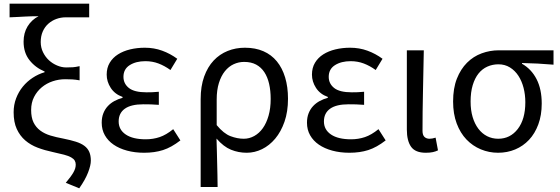

<svg xmlns="http://www.w3.org/2000/svg" viewBox="-20 -816 3038 1042"><path d="M337 176Q352 158 362 144.5Q372 131 378.5 119.5Q385 108 388 98Q391 88 391 77Q391 65 385.5 55.5Q380 46 366 38Q352 30 327.5 23.5Q303 17 266 9Q223 0 184.5 -14.5Q146 -29 117 -54Q88 -79 71 -116Q54 -153 54 -207Q54 -247 67.5 -282.5Q81 -318 104 -346Q127 -374 157.5 -394Q188 -414 222 -424V-428Q172 -449 140 -489.5Q108 -530 108 -590Q108 -637 129.5 -672.5Q151 -708 189 -728Q167 -728 149 -727.5Q131 -727 113.5 -726Q96 -725 76.5 -724Q57 -723 32 -722V-796H464V-722H337Q310 -722 285.5 -713Q261 -704 242 -687Q223 -670 212 -645Q201 -620 201 -588Q201 -558 213.5 -532.5Q226 -507 245.5 -489Q265 -471 290 -460.5Q315 -450 339 -450Q361 -450 375.5 -451Q390 -452 412 -457V-380Q390 -384 372.5 -385Q355 -386 334 -386Q299 -386 266 -375Q233 -364 207 -342.5Q181 -321 165 -290Q149 -259 149 -219Q149 -178 162 -151.5Q175 -125 198.5 -107.5Q222 -90 253.5 -80.5Q285 -71 323 -64Q363 -56 391.5 -47Q420 -38 438 -24.5Q456 -11 464.5 8.5Q473 28 473 56Q473 81 458 120Q443 159 410 206Z M762 13Q712 13 669.5 1.5Q627 -10 596.5 -31Q566 -52 549 -82Q532 -112 532 -150Q532 -179 541 -201.5Q550 -224 565.5 -240.5Q581 -257 601.5 -268Q622 -279 645 -285V-290Q603 -305 581 -339Q559 -373 559 -411Q559 -448 575.5 -475.5Q592 -503 620.5 -521Q649 -539 686.5 -548Q724 -557 766 -557Q816 -557 860 -541Q904 -525 942 -497L905 -436Q873 -459 840 -471.5Q807 -484 769 -484Q718 -484 684 -462.5Q650 -441 650 -399Q650 -362 679.5 -338.5Q709 -315 775 -315Q791 -315 806.5 -315.5Q822 -316 842 -318V-247Q819 -249 798.5 -249.5Q778 -250 758 -250Q691 -250 657.5 -226Q624 -202 624 -157Q624 -112 662.5 -86Q701 -60 771 -60Q811 -60 846.5 -72Q882 -84 920 -115L959 -54Q910 -16 864.5 -1.5Q819 13 762 13Z M1069 -278Q1069 -348 1088 -400.5Q1107 -453 1139.5 -487.5Q1172 -522 1215.5 -539.5Q1259 -557 1309 -557Q1366 -557 1409.5 -538Q1453 -519 1482.5 -483Q1512 -447 1527.5 -395.5Q1543 -344 1543 -280Q1543 -210 1524 -155.5Q1505 -101 1473.5 -63.5Q1442 -26 1402 -6.5Q1362 13 1319 13Q1274 13 1233.5 -3.5Q1193 -20 1155 -64Q1156 -27 1157 5Q1158 37 1158.5 68Q1159 99 1160 131Q1161 163 1161 199H1069ZM1303 -63Q1333 -63 1360 -78Q1387 -93 1406.5 -120.5Q1426 -148 1437.5 -188Q1449 -228 1449 -279Q1449 -324 1440.5 -361Q1432 -398 1414.5 -424.5Q1397 -451 1370 -465.5Q1343 -480 1305 -480Q1275 -480 1248 -467.5Q1221 -455 1200.5 -429.5Q1180 -404 1168 -365.5Q1156 -327 1156 -276V-137Q1194 -91 1231 -77Q1268 -63 1303 -63Z M1876 13Q1826 13 1783.5 1.5Q1741 -10 1710.5 -31Q1680 -52 1663 -82Q1646 -112 1646 -150Q1646 -179 1655 -201.5Q1664 -224 1679.5 -240.5Q1695 -257 1715.5 -268Q1736 -279 1759 -285V-290Q1717 -305 1695 -339Q1673 -373 1673 -411Q1673 -448 1689.5 -475.5Q1706 -503 1734.5 -521Q1763 -539 1800.5 -548Q1838 -557 1880 -557Q1930 -557 1974 -541Q2018 -525 2056 -497L2019 -436Q1987 -459 1954 -471.5Q1921 -484 1883 -484Q1832 -484 1798 -462.5Q1764 -441 1764 -399Q1764 -362 1793.5 -338.5Q1823 -315 1889 -315Q1905 -315 1920.5 -315.5Q1936 -316 1956 -318V-247Q1933 -249 1912.5 -249.5Q1892 -250 1872 -250Q1805 -250 1771.5 -226Q1738 -202 1738 -157Q1738 -112 1776.5 -86Q1815 -60 1885 -60Q1925 -60 1960.5 -72Q1996 -84 2034 -115L2073 -54Q2024 -16 1978.5 -1.5Q1933 13 1876 13Z M2291 13Q2234 13 2211 -19.5Q2188 -52 2188 -113V-543H2280Q2278 -432 2275.5 -318.5Q2273 -205 2273 -106Q2273 -83 2283.5 -73Q2294 -63 2311 -63Q2326 -63 2344 -69L2357 0Q2345 6 2329.5 9.5Q2314 13 2291 13Z M2683 13Q2634 13 2589.5 -5.5Q2545 -24 2511.5 -59Q2478 -94 2458.5 -146Q2439 -198 2439 -265Q2439 -337 2459.5 -389Q2480 -441 2514.5 -475.5Q2549 -510 2594 -526.5Q2639 -543 2687 -543H2984V-465Q2938 -469 2898 -471Q2858 -473 2813 -474V-470Q2864 -441 2892 -386.5Q2920 -332 2920 -254Q2920 -191 2901.5 -141Q2883 -91 2851 -57Q2819 -23 2776 -5Q2733 13 2683 13ZM2684 -63Q2749 -63 2790 -116Q2831 -169 2831 -261Q2831 -302 2821.5 -339Q2812 -376 2793.5 -404.5Q2775 -433 2747.5 -450Q2720 -467 2685 -467Q2653 -467 2625 -454.5Q2597 -442 2577 -417Q2557 -392 2545.5 -354Q2534 -316 2534 -265Q2534 -218 2545 -181Q2556 -144 2576 -117.5Q2596 -91 2623.5 -77Q2651 -63 2684 -63Z"/></svg>

Font: SpoqaHanSans-Regular
Style: Regular
Weight: 400
Designer: [Spoqa Han Sans] Dong-huui Kim \uAE40 \uB3D9 \uD718  Younghwa Kang \uAC15 \uC601 \uD654  [Noto Sans] Ryoko NISHIZUKA \u8
Foundry: Spoqa (http://www.spoqa-han-sans.com)
Version: Version 2.000